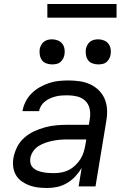

<svg xmlns="http://www.w3.org/2000/svg" viewBox="-20 -929 640 957"><path d="M216 8Q193 8 170.5 5.5Q148 3 127.5 -4.5Q107 -12 89 -24.5Q71 -37 60 -55.5Q49 -74 46 -96.5Q43 -119 47 -142Q52 -169 65 -195.5Q78 -222 100.5 -242Q123 -262 150 -274.5Q177 -287 205 -294.5Q233 -302 261 -304.5Q289 -307 316 -307H423L428 -339Q432 -364 426.5 -388Q421 -412 404 -427.5Q387 -443 363.5 -448.5Q340 -454 315 -454Q301 -454 287 -453Q273 -452 258.5 -448.5Q244 -445 230.5 -439Q217 -433 205 -424Q193 -415 185 -402Q177 -389 175 -375H92Q96 -399 107.5 -422Q119 -445 137.5 -463.5Q156 -482 178.5 -494.5Q201 -507 224.5 -515Q248 -523 272.5 -525.5Q297 -528 321 -528Q349 -528 377 -524Q405 -520 429 -509Q453 -498 472 -479.5Q491 -461 501.5 -436.5Q512 -412 513.5 -384Q515 -356 510 -327L456 0H372L387 -92Q374 -70 355.5 -50Q337 -30 314 -16.5Q291 -3 266 2.5Q241 8 216 8ZM249 -66Q268 -66 287 -69.5Q306 -73 323.5 -82Q341 -91 356 -105.5Q371 -120 381.5 -137Q392 -154 397.5 -172.5Q403 -191 406 -210L410 -234H315Q297 -234 279.5 -232.5Q262 -231 244 -227.5Q226 -224 208 -218Q190 -212 173 -201.5Q156 -191 145 -174.5Q134 -158 131 -140Q129 -126 132.5 -113.5Q136 -101 145.5 -92Q155 -83 168 -78Q181 -73 194 -70.5Q207 -68 221 -67Q235 -66 249 -66ZM469 -608Q455 -608 441 -613Q427 -618 419 -629Q411 -640 408.5 -655Q406 -670 408 -685Q410 -695 415.5 -705Q421 -715 429.5 -721.5Q438 -728 448.5 -730.5Q459 -733 470 -733Q484 -733 498 -727.5Q512 -722 520.5 -711Q529 -700 531.5 -685Q534 -670 531 -655Q529 -645 523.5 -635Q518 -625 509.5 -618.5Q501 -612 490.5 -610Q480 -608 469 -608ZM239 -608Q225 -608 211 -613Q197 -618 189 -629Q181 -640 178.5 -655Q176 -670 178 -685Q180 -695 185.5 -705Q191 -715 199.5 -721.5Q208 -728 218.5 -730.5Q229 -733 240 -733Q254 -733 268 -727.5Q282 -722 290.5 -711Q299 -700 301.5 -685Q304 -670 301 -655Q299 -645 293.5 -635Q288 -625 279.5 -618.5Q271 -612 260.5 -610Q250 -608 239 -608ZM216 -841V-909H561V-841Z"/></svg>

Font: Iosevka Aile Oblique
Style: Regular
Weight: 400
Italic angle: -9°
Designer: Belleve Invis
Foundry: Belleve Invis
Version: Version 31.1.0; ttfautohint (v1.8.4)